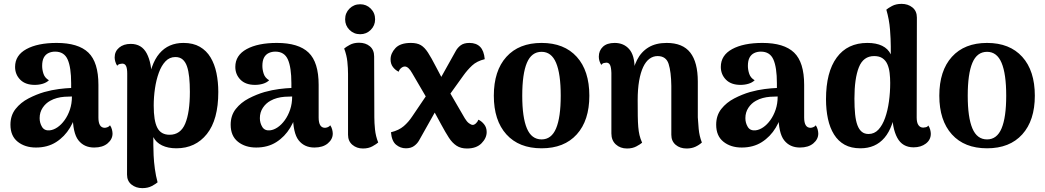

<svg xmlns="http://www.w3.org/2000/svg" viewBox="-20 -753 5406 993"><path d="M467 10Q415 10 385.5 -27.5Q356 -65 356 -161V-199L380 -194Q370 -139 342 -92.5Q314 -46 270 -18Q226 10 166 10Q109 10 71.5 -20Q34 -50 34 -108Q34 -156 60.5 -189.5Q87 -223 127.5 -244Q168 -265 209 -277Q249 -288 284.5 -292.5Q320 -297 348 -298V-323Q348 -404 330 -445Q312 -486 265 -486Q246 -486 230.5 -478.5Q215 -471 206.5 -455Q198 -439 198 -412Q198 -392 205 -371Q212 -350 233 -338Q221 -326 201.5 -320Q182 -314 160 -314Q111 -314 84.5 -341Q58 -368 58 -407Q58 -467 116.5 -499Q175 -531 273 -531Q385 -531 437 -481Q489 -431 489 -314V-145Q489 -92 522 -92Q527 -92 535.5 -95Q544 -98 549 -105Q556 -95 559 -83Q562 -71 562 -62Q562 -33 536.5 -11.5Q511 10 467 10ZM238 -79Q257 -81 277 -94.5Q297 -108 314 -131.5Q331 -155 341.5 -186Q352 -217 352 -254Q333 -254 313 -252.5Q293 -251 274.5 -246Q256 -241 240 -232Q216 -219 200.5 -195.5Q185 -172 185 -142Q185 -117 197.5 -96.5Q210 -76 238 -79Z M929 -531Q979 -531 1013.5 -511Q1048 -491 1069 -456Q1090 -421 1099.5 -375Q1109 -329 1109 -277Q1109 -134 1050 -60Q991 14 892 14Q849 14 818 -1Q787 -16 773 -44V-4Q773 18 774.5 51Q776 84 781 120.5Q786 157 795 190Q786 198 765.5 209Q745 220 716 220Q683 220 660 201.5Q637 183 637 150L638 -372Q638 -399 632 -411.5Q626 -424 612 -424Q607 -424 599 -422Q591 -420 586 -413Q579 -424 576 -435.5Q573 -447 573 -456Q573 -487 596 -506.5Q619 -526 656 -526Q713 -526 739 -476.5Q765 -427 765 -343V-297L744 -307Q751 -364 766 -406.5Q781 -449 804.5 -476.5Q828 -504 859 -517.5Q890 -531 929 -531ZM887 -458Q857 -458 836 -436Q815 -414 801.5 -377Q788 -340 781.5 -295.5Q775 -251 775 -207Q775 -168 779.5 -139.5Q784 -111 793.5 -92.5Q803 -74 819 -65Q835 -56 857 -56Q914 -56 938 -114Q962 -172 962 -278Q962 -320 958.5 -353.5Q955 -387 947 -410Q939 -433 924.5 -445.5Q910 -458 887 -458Z M1606 10Q1554 10 1524.5 -27.5Q1495 -65 1495 -161V-199L1519 -194Q1509 -139 1481 -92.5Q1453 -46 1409 -18Q1365 10 1305 10Q1248 10 1210.5 -20Q1173 -50 1173 -108Q1173 -156 1199.5 -189.5Q1226 -223 1266.5 -244Q1307 -265 1348 -277Q1388 -288 1423.5 -292.5Q1459 -297 1487 -298V-323Q1487 -404 1469 -445Q1451 -486 1404 -486Q1385 -486 1369.5 -478.5Q1354 -471 1345.5 -455Q1337 -439 1337 -412Q1337 -392 1344 -371Q1351 -350 1372 -338Q1360 -326 1340.5 -320Q1321 -314 1299 -314Q1250 -314 1223.5 -341Q1197 -368 1197 -407Q1197 -467 1255.5 -499Q1314 -531 1412 -531Q1524 -531 1576 -481Q1628 -431 1628 -314V-145Q1628 -92 1661 -92Q1666 -92 1674.5 -95Q1683 -98 1688 -105Q1695 -95 1698 -83Q1701 -71 1701 -62Q1701 -33 1675.5 -11.5Q1650 10 1606 10ZM1377 -79Q1396 -81 1416 -94.5Q1436 -108 1453 -131.5Q1470 -155 1480.5 -186Q1491 -217 1491 -254Q1472 -254 1452 -252.5Q1432 -251 1413.5 -246Q1395 -241 1379 -232Q1355 -219 1339.5 -195.5Q1324 -172 1324 -142Q1324 -117 1336.5 -96.5Q1349 -76 1377 -79Z M1843 -576Q1810 -576 1787.5 -598.5Q1765 -621 1765 -653Q1765 -686 1787.5 -708.5Q1810 -731 1843 -731Q1875 -731 1897.5 -708.5Q1920 -686 1920 -653Q1920 -621 1897.5 -598.5Q1875 -576 1843 -576ZM1916 -146Q1916 -118 1919.5 -83.5Q1923 -49 1936 -16Q1927 -8 1906.5 3.5Q1886 15 1857 15Q1825 15 1802.5 -4Q1780 -23 1780 -56V-371Q1780 -400 1776.5 -434Q1773 -468 1760 -502Q1769 -510 1789 -521Q1809 -532 1837 -532Q1871 -532 1893 -513.5Q1915 -495 1915 -461Z M2395 15Q2363 15 2341 0.5Q2319 -14 2301.5 -41Q2284 -68 2263 -107L2195 -232L2112 -374Q2102 -392 2092.5 -400.5Q2083 -409 2074 -409Q2064 -409 2054.5 -401Q2045 -393 2042 -382Q2025 -390 2012.5 -406Q2000 -422 2000 -446Q2000 -477 2025 -504Q2050 -531 2105 -531Q2137 -531 2156.5 -519.5Q2176 -508 2193.5 -481Q2211 -454 2234 -409L2291 -301L2384 -141Q2394 -124 2405.5 -115.5Q2417 -107 2425 -107Q2433 -107 2442 -115.5Q2451 -124 2454 -134Q2470 -127 2483.5 -110.5Q2497 -94 2497 -70Q2497 -39 2470.5 -12Q2444 15 2395 15ZM2079 14Q2051 14 2028.5 -4.5Q2006 -23 2002 -69Q2043 -79 2068 -100.5Q2093 -122 2112 -151L2200 -281L2251 -211L2147 -26Q2138 -10 2121.5 2Q2105 14 2079 14ZM2290 -242 2237 -310 2337 -489Q2346 -506 2362.5 -518.5Q2379 -531 2408 -531Q2443 -531 2463 -511Q2483 -491 2487 -447Q2446 -437 2421.5 -414Q2397 -391 2377 -363Z M2781 14Q2664 14 2599 -58Q2534 -130 2534 -258Q2534 -387 2599 -459Q2664 -531 2781 -531Q2898 -531 2963 -459Q3028 -387 3028 -258Q3028 -130 2963 -58Q2898 14 2781 14ZM2781 -32Q2832 -32 2856 -89Q2880 -146 2880 -258Q2880 -371 2856 -428Q2832 -485 2781 -485Q2729 -485 2705 -428Q2681 -371 2681 -258Q2681 -146 2705 -89Q2729 -32 2781 -32Z M3223 15Q3188 15 3165 -6Q3142 -27 3142 -63V-376Q3141 -405 3135 -417Q3129 -429 3116 -429Q3111 -429 3103 -427Q3095 -425 3090 -417Q3077 -437 3077 -460Q3077 -491 3098 -511Q3119 -531 3159 -531Q3206 -531 3234 -499Q3262 -467 3262 -401V-371L3245 -340Q3253 -400 3274.5 -442.5Q3296 -485 3334 -508Q3372 -531 3428 -531Q3511 -531 3550 -481Q3589 -431 3589 -331V-146Q3590 -124 3593.5 -86.5Q3597 -49 3610 -16Q3596 -3 3576.5 6Q3557 15 3531 15Q3497 15 3474.5 -4Q3452 -23 3452 -56V-309Q3451 -382 3438 -422.5Q3425 -463 3381 -463Q3358 -463 3339 -449Q3320 -435 3306.5 -406.5Q3293 -378 3285.5 -335Q3278 -292 3278 -235Q3278 -186 3278.5 -153Q3279 -120 3281 -96.5Q3283 -73 3287.5 -54Q3292 -35 3301 -15Q3292 -7 3271.5 4Q3251 15 3223 15Z M4117 10Q4065 10 4035.5 -27.5Q4006 -65 4006 -161V-199L4030 -194Q4020 -139 3992 -92.5Q3964 -46 3920 -18Q3876 10 3816 10Q3759 10 3721.5 -20Q3684 -50 3684 -108Q3684 -156 3710.5 -189.5Q3737 -223 3777.5 -244Q3818 -265 3859 -277Q3899 -288 3934.5 -292.5Q3970 -297 3998 -298V-323Q3998 -404 3980 -445Q3962 -486 3915 -486Q3896 -486 3880.5 -478.5Q3865 -471 3856.5 -455Q3848 -439 3848 -412Q3848 -392 3855 -371Q3862 -350 3883 -338Q3871 -326 3851.5 -320Q3832 -314 3810 -314Q3761 -314 3734.5 -341Q3708 -368 3708 -407Q3708 -467 3766.5 -499Q3825 -531 3923 -531Q4035 -531 4087 -481Q4139 -431 4139 -314V-145Q4139 -92 4172 -92Q4177 -92 4185.5 -95Q4194 -98 4199 -105Q4206 -95 4209 -83Q4212 -71 4212 -62Q4212 -33 4186.5 -11.5Q4161 10 4117 10ZM3888 -79Q3907 -81 3927 -94.5Q3947 -108 3964 -131.5Q3981 -155 3991.5 -186Q4002 -217 4002 -254Q3983 -254 3963 -252.5Q3943 -251 3924.5 -246Q3906 -241 3890 -232Q3866 -219 3850.5 -195.5Q3835 -172 3835 -142Q3835 -117 3847.5 -96.5Q3860 -76 3888 -79Z M4430 14Q4382 14 4348.5 -4.5Q4315 -23 4293.5 -57.5Q4272 -92 4262 -138.5Q4252 -185 4252 -240Q4252 -380 4307.5 -455.5Q4363 -531 4466 -531Q4512 -531 4542.5 -516Q4573 -501 4587 -472V-513Q4587 -548 4583 -600Q4579 -652 4564 -703Q4573 -711 4593.5 -722Q4614 -733 4643 -733Q4676 -733 4699 -714.5Q4722 -696 4722 -662L4721 -145Q4721 -119 4730 -106Q4739 -93 4755 -93Q4760 -93 4768.5 -95Q4777 -97 4781 -104Q4788 -94 4791 -82Q4794 -70 4794 -61Q4794 -30 4768.5 -10.5Q4743 9 4705 9Q4647 9 4620.5 -40.5Q4594 -90 4594 -174V-220L4615 -209Q4608 -152 4593 -110Q4578 -68 4554.5 -40.5Q4531 -13 4500 0.5Q4469 14 4430 14ZM4472 -60Q4502 -60 4523 -82.5Q4544 -105 4557.5 -143Q4571 -181 4577.5 -228Q4584 -275 4584 -324Q4584 -351 4581 -376Q4578 -401 4569.5 -420.5Q4561 -440 4544.5 -451.5Q4528 -463 4501 -463Q4445 -463 4422 -405Q4399 -347 4399 -243Q4399 -197 4402.5 -162.5Q4406 -128 4414.5 -105.5Q4423 -83 4437 -71.5Q4451 -60 4472 -60Z M5085 14Q4968 14 4903 -58Q4838 -130 4838 -258Q4838 -387 4903 -459Q4968 -531 5085 -531Q5202 -531 5267 -459Q5332 -387 5332 -258Q5332 -130 5267 -58Q5202 14 5085 14ZM5085 -32Q5136 -32 5160 -89Q5184 -146 5184 -258Q5184 -371 5160 -428Q5136 -485 5085 -485Q5033 -485 5009 -428Q4985 -371 4985 -258Q4985 -146 5009 -89Q5033 -32 5085 -32Z"/></svg>

Font: Arima Thin
Style: Regular
Weight: 100
Designer: Joana Correia and Natanael Gama
Foundry: NDISCOVER
Version: Version 1.101;gftools[0.9.23]